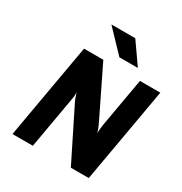

<svg xmlns="http://www.w3.org/2000/svg" viewBox="-208 -1073 1160 1225"><g transform="rotate(30 372.5 -460.5)"><path d="M60 0 183 -700H325L501 -339Q506.5 -328 514 -310.2Q521.5 -292.5 525 -275Q526 -293 528 -311.2Q530 -329.5 532 -342L595 -700H745L622 0H490L302 -378Q299 -384 295.5 -393Q292 -402 288.5 -412.5Q285 -423 282 -434Q282 -425 281.2 -414.5Q280.5 -404 279 -394Q277.5 -384 276 -376L210 0ZM406 -765 257 -921H433L542 -765Z"/></g></svg>

Font: Overpass Black
Style: Italic
Weight: 900
Italic angle: -10°
Designer: Delve Withrington, Dave Bailey, Thomas Jockin
Foundry: Delve Fonts LLC
Version: Version 4.000